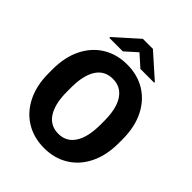

<svg xmlns="http://www.w3.org/2000/svg" viewBox="-249 -1040 1189 1189"><g transform="rotate(45 345.0 -445.5)"><path d="M651.4 -371.1V-339.4Q651.4 -231.4 612.5 -153.1Q573.7 -74.7 504.9 -32.5Q436 9.8 345.7 9.8Q255.4 9.8 186 -32.5Q116.7 -74.7 77.4 -153.1Q38.1 -231.4 38.1 -339.4V-371.1Q38.1 -479.5 77.1 -557.9Q116.2 -636.2 185.3 -678.5Q254.4 -720.7 344.7 -720.7Q435.1 -720.7 504.2 -678.5Q573.2 -636.2 612.3 -557.9Q651.4 -479.5 651.4 -371.1ZM490.7 -339.4V-372.1Q490.7 -481 452.6 -538.1Q414.6 -595.2 344.7 -595.2Q273.4 -595.2 236.3 -538.1Q199.2 -481 199.2 -372.1V-339.4Q199.2 -231.4 236.8 -173.3Q274.4 -115.2 345.7 -115.2Q415.5 -115.2 453.1 -173.3Q490.7 -231.4 490.7 -339.4ZM388.2 -901.4 542 -764.6V-758.8H421.4L344.2 -827.6L267.6 -758.8H149.4V-766.6L300.3 -901.4Z"/></g></svg>

Font: Vazirmatn FD ExtraBold
Style: Regular
Weight: 800
Designer: Saber Rastikerdar
Foundry: Saber Rastikerdar
Version: Version 33.003